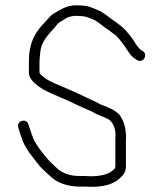

<svg xmlns="http://www.w3.org/2000/svg" viewBox="-20 -716 632 744"><path d="M532 -519C519.5 -525.3 512.1 -536.3 504 -549C493.5 -567 483.8 -578.7 470 -595C455.9 -611.5 446.6 -616.9 431 -629C413.6 -639.4 383.5 -666.5 363 -675C340.6 -684.9 320.4 -695 288 -695C242.5 -699.1 217.4 -680.1 191 -665C175.6 -657.3 169.6 -645.6 157 -633C119.3 -595.3 92 -554.4 92 -478V-434C92 -416.7 105.2 -401.6 116 -392C151 -360.9 202.7 -344.9 248 -324L275 -311C283 -307.7 291.7 -303.7 301 -299C312.5 -293.2 330.7 -287.2 341 -281C357.1 -270.3 379.8 -265.1 398 -255C420.1 -244 431 -209.9 427 -178V-74C427 -63.7 423.9 -61.9 416 -55C397.8 -38.6 364.1 -33 331 -33C322.3 -33.7 314.7 -34 308 -34H287C252.8 -34 222.4 -44.7 203 -62C191.4 -73.6 174.3 -88 164 -100C149.3 -118.8 132.7 -137.3 120 -159C106 -179 99 -210.1 90 -234C83.5 -259.8 42.3 -248.2 51 -222C56 -201.9 63.3 -183.7 70 -165C79.5 -144.7 90.7 -126.9 104 -111L119 -91C129.9 -76.5 138.1 -66.8 153 -53L175 -33C199 -9 240.5 7 287 7H308C314.7 7 322.3 7.3 331 8C379 8 417.8 -0.4 444 -25C460.5 -40.5 468 -50.3 468 -74V-176C469.4 -192.7 467.4 -198.6 466 -214C462.7 -236.8 454 -257.6 442 -272C425.6 -290.1 398.3 -300.5 373 -310C360.9 -314.8 355.2 -320.9 340 -326C324.9 -333.6 307.1 -342 292 -349L266 -361C256.7 -365 247.5 -369 238.5 -373C206 -387.4 167.7 -399.9 143 -422.5C139.5 -425.7 133 -431.1 133 -435V-478C133 -485.8 136.1 -515.9 137 -521C144.8 -567.5 179.9 -592.2 203 -623C208.7 -630.6 220.8 -634.6 228 -640C241 -650.4 262.6 -656.6 286 -654C313.6 -654 326.8 -646.1 347 -638C357 -632.3 382.2 -612.9 390 -607C396.7 -603 402.3 -599 407 -595L423 -583C433.4 -577.1 448.8 -556.3 456 -547C466.5 -533.5 475.2 -517.2 486 -504C495 -492.3 502.9 -488.7 513 -482C537.2 -471.6 554.7 -506 532 -519Z"/></svg>

Font: HoneyBee
Style: SeLit
Weight: 300
Foundry: Cannot Into Space Fonts
Version: Version 0.89